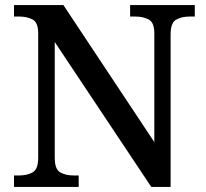

<svg xmlns="http://www.w3.org/2000/svg" viewBox="-20 -734 810 754"><path d="M35 0V-45H56Q86 -45 108 -57Q130 -69 130 -115V-603Q130 -646 108 -657.5Q86 -669 56 -669H35V-714H229L586 -176V-603Q586 -646 564 -657.5Q542 -669 512 -669H491V-714H745V-669H724Q694 -669 672 -657Q650 -645 650 -599V0H574L195 -569V-115Q195 -69 216.5 -57Q238 -45 268 -45H289V0Z"/></svg>

Font: Noto Serif Bengali Medium
Style: Regular
Weight: 500
Designer: Juan Bruce, Universal Thirst, Indian Type Foundry and the Monotype Design Team.
Foundry: Monotype Imaging Inc.
Version: Version 2.003; ttfautohint (v1.8.4.7-5d5b)